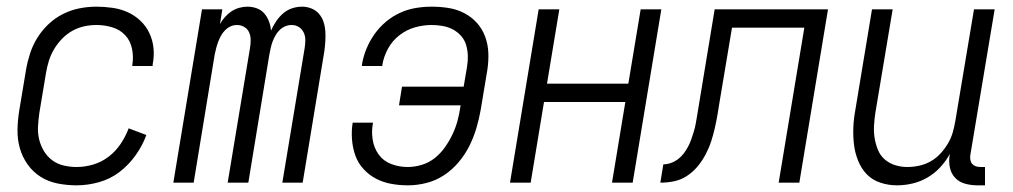

<svg xmlns="http://www.w3.org/2000/svg" viewBox="-20 -548 3040 576"><path d="M210 8Q181 8 153 2.5Q125 -3 102 -17.5Q79 -32 63 -54.5Q47 -77 39.5 -103.5Q32 -130 32.5 -159Q33 -188 38 -218L58 -338Q62 -362 70 -387Q78 -412 92 -434.5Q106 -457 125.5 -475.5Q145 -494 169 -506Q193 -518 218.5 -523Q244 -528 269 -528Q293 -528 317.5 -524.5Q342 -521 363 -511.5Q384 -502 401 -486Q418 -470 428 -449Q438 -428 440.5 -404Q443 -380 438 -355V-350H377V-353Q381 -378 376 -402Q371 -426 355.5 -442.5Q340 -459 317 -466Q294 -473 269 -473Q251 -473 232.5 -469Q214 -465 197 -455.5Q180 -446 166 -431.5Q152 -417 142 -400Q132 -383 126.5 -365Q121 -347 118 -329L98 -209Q95 -188 94 -168Q93 -148 97.5 -129.5Q102 -111 112 -94.5Q122 -78 137 -67Q152 -56 171 -51.5Q190 -47 210 -47Q235 -47 260 -54.5Q285 -62 306 -78Q327 -94 342 -116.5Q357 -139 366 -163L419 -143Q408 -112 387 -82.5Q366 -53 338.5 -32Q311 -11 277 -1.5Q243 8 210 8Z M500 0 586 -520H647L640 -476Q646 -487 655 -497Q664 -507 674.5 -514Q685 -521 697.5 -524.5Q710 -528 722 -528Q737 -528 750.5 -523Q764 -518 773 -507.5Q782 -497 787 -483.5Q792 -470 793 -456Q799 -470 808 -483.5Q817 -497 829 -507.5Q841 -518 856 -523Q871 -528 886 -528Q901 -528 914.5 -522.5Q928 -517 937 -506.5Q946 -496 950.5 -482.5Q955 -469 956 -454Q957 -439 956 -424Q955 -409 953 -394L888 0H827L894 -404Q896 -416 896 -428Q896 -440 891 -450.5Q886 -461 876.5 -467Q867 -473 855 -473Q845 -473 835.5 -469Q826 -465 818.5 -457.5Q811 -450 806 -441Q801 -432 797.5 -422.5Q794 -413 792 -403.5Q790 -394 788 -384L725 0H663L730 -404Q732 -416 732 -428Q732 -440 727.5 -450.5Q723 -461 713 -467Q703 -473 691 -473Q681 -473 672 -469Q663 -465 655.5 -457.5Q648 -450 643 -441Q638 -432 634.5 -422.5Q631 -413 628.5 -403.5Q626 -394 624 -384L561 0Z M1204 8Q1178 8 1153.5 3.5Q1129 -1 1108 -12Q1087 -23 1070.5 -41Q1054 -59 1046 -81.5Q1038 -104 1036 -129.5Q1034 -155 1038 -180H1099Q1094 -154 1098 -129Q1102 -104 1116 -84.5Q1130 -65 1153.5 -56Q1177 -47 1203 -47Q1224 -47 1245.5 -53.5Q1267 -60 1284.5 -74Q1302 -88 1315 -106.5Q1328 -125 1337.5 -145Q1347 -165 1352.5 -185.5Q1358 -206 1361 -227L1362 -232H1177L1186 -288H1371L1381 -347Q1384 -364 1383.5 -380.5Q1383 -397 1378.5 -412.5Q1374 -428 1363.5 -440Q1353 -452 1339 -459.5Q1325 -467 1308.5 -470Q1292 -473 1275 -473Q1250 -473 1225 -466Q1200 -459 1178.5 -442.5Q1157 -426 1144 -402Q1131 -378 1127 -353V-350H1066V-355Q1070 -379 1079.5 -402Q1089 -425 1103.5 -445.5Q1118 -466 1137.5 -482.5Q1157 -499 1180 -509.5Q1203 -520 1227 -524Q1251 -528 1275 -528Q1301 -528 1326 -524Q1351 -520 1373 -508.5Q1395 -497 1411 -479Q1427 -461 1435.5 -438Q1444 -415 1445 -389.5Q1446 -364 1442 -338L1422 -218Q1417 -190 1409 -163Q1401 -136 1388 -110Q1375 -84 1355.5 -61Q1336 -38 1311.5 -22Q1287 -6 1259 1Q1231 8 1204 8Z M1510 0 1596 -520H1658L1621 -297H1865L1902 -520H1964L1878 0H1816L1856 -242H1612L1572 0Z M1961 0 1970 -55Q1981 -55 1992.5 -59Q2004 -63 2014 -70.5Q2024 -78 2031.5 -88Q2039 -98 2044.5 -108.5Q2050 -119 2054 -130.5Q2058 -142 2061.5 -153.5Q2065 -165 2067 -176Q2069 -187 2071 -199L2124 -520H2464L2378 0H2316L2393 -465H2176L2139 -244Q2136 -224 2132.5 -204Q2129 -184 2124.5 -164Q2120 -144 2113.5 -124Q2107 -104 2097 -85Q2087 -66 2073 -49Q2059 -32 2040.5 -20Q2022 -8 2001.5 -4Q1981 0 1961 0Z M2671 8Q2645 8 2621 0Q2597 -8 2580.5 -25Q2564 -42 2554.5 -65.5Q2545 -89 2542 -114Q2539 -139 2540 -165Q2541 -191 2546 -218L2596 -520H2658L2606 -209Q2603 -189 2602 -170Q2601 -151 2604 -133Q2607 -115 2614 -98Q2621 -81 2634.5 -69.5Q2648 -58 2665.5 -52.5Q2683 -47 2702 -47Q2720 -47 2738 -51Q2756 -55 2772 -64Q2788 -73 2801 -87Q2814 -101 2823.5 -117Q2833 -133 2838 -150Q2843 -167 2846 -185L2902 -520H2964L2891 -83Q2890 -76 2891 -69Q2892 -62 2896 -57Q2900 -52 2906.5 -49.5Q2913 -47 2921 -47H2935V8H2912Q2893 8 2875 3Q2857 -2 2845 -15Q2833 -28 2829.5 -46Q2826 -64 2829 -83L2830 -87Q2818 -65 2801 -46.5Q2784 -28 2762.5 -15.5Q2741 -3 2717.5 2.5Q2694 8 2671 8Z"/></svg>

Font: Iosevka Curly Light
Style: Italic
Weight: 300
Italic angle: -9°
Monospace: yes
Designer: Belleve Invis
Foundry: Belleve Invis
Version: Version 22.1.2; ttfautohint (v1.8.4)